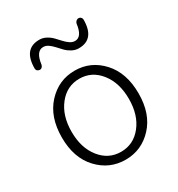

<svg xmlns="http://www.w3.org/2000/svg" viewBox="-188 -911 970 1046"><g transform="rotate(-30 297.0 -388.0)"><path d="M55.7 -265.6Q55.7 -394.5 126 -470.7Q196.3 -546.9 297.4 -546.9Q398.4 -546.9 468.3 -470.7Q538.1 -394.5 538.1 -265.6Q538.1 -137.7 468.3 -62.5Q398.4 12.7 297.4 12.7Q196.3 12.7 126 -62.5Q55.7 -137.7 55.7 -265.6ZM168 -101.1Q218.8 -37.1 297.4 -37.1Q376 -37.1 426.8 -101.1Q477.5 -165 477.5 -266.1Q477.5 -367.2 426.8 -431.6Q376 -496.1 297.4 -496.1Q218.8 -496.1 168 -431.6Q117.2 -367.2 117.2 -266.1Q117.2 -165 168 -101.1ZM379.9 -640.6Q357.4 -640.6 337.4 -651.4Q317.4 -662.1 302.7 -677.2Q288.1 -692.4 274.4 -707.5Q260.7 -722.7 245.6 -733.4Q230.5 -744.1 213.9 -744.1Q168 -744.1 158.2 -665Q156.2 -656.2 149.9 -650.4Q143.6 -644.5 134.8 -645.5Q126 -646.5 120.1 -652.3Q115.2 -658.2 115.2 -665Q115.2 -789.1 214.8 -789.1Q237.3 -789.1 257.3 -778.3Q277.3 -767.6 292 -752.4Q306.6 -737.3 320.3 -722.2Q334 -707 349.6 -696.3Q365.2 -685.5 381.8 -685.5Q425.8 -685.5 435.5 -763.7Q437.5 -772.5 444.3 -778.3Q451.2 -784.2 460 -783.7Q468.8 -783.2 474.6 -776.4Q479.5 -770.5 479.5 -763.7Q479.5 -640.6 379.9 -640.6Z"/></g></svg>

Font: irohamaru Light
Style: Regular
Weight: 200
Designer: [Source Han Sans]
Ryoko NISHIZUKA  (kana & ideographs); Paul D. Hunt (Latin, Greek & Cyrillic); Wenlong ZHANG  (bopomofo
Version: Version 1.01